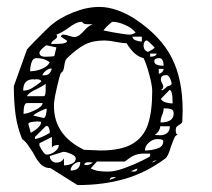

<svg xmlns="http://www.w3.org/2000/svg" viewBox="-20 -516 614 555"><path d="M508 -197 507 -164Q505 -159 499.5 -156Q494 -153 491 -150Q488 -147 488 -139Q488 -135 489 -131.5Q490 -128 494 -126Q488 -126 484.5 -118.5Q481 -111 474 -92Q466 -64 458 -58Q403 -17 341 1Q279 19 204 19L126 -30Q109 -30 98 -41Q87 -52 76 -74Q69 -85 61 -96.5Q53 -108 44 -114Q30 -148 25 -184.5Q20 -221 20 -267L58 -373Q59 -375 82.5 -399Q106 -423 124 -440Q151 -464 191 -480Q231 -496 267 -496Q293 -496 320.5 -486Q348 -476 372 -460Q445 -411 476.5 -349Q508 -287 508 -197ZM128 -389H142Q174 -389 174 -398L156 -410Q156 -412 158 -414Q160 -416 162 -416Q169 -416 179.5 -412.5Q190 -409 194 -409Q202 -409 209 -414Q216 -419 224 -428Q236 -442 248 -446H239H232Q226 -446 223 -447.5Q220 -449 217 -453Q208 -453 198.5 -448.5Q189 -444 176 -434Q156 -420 143 -416Q145 -413 145 -410Q145 -406 136.5 -400.5Q128 -395 128 -389ZM279 -428 304 -423Q344 -416 353 -416Q358 -416 362 -417Q366 -418 372 -422Q362 -435 341.5 -444Q321 -453 306 -453Q303 -453 292.5 -443Q282 -433 279 -428ZM363 -410Q363 -403 372 -399.5Q381 -396 390 -396V-410ZM174 -348Q168 -343 166 -327Q165 -318 163 -313Q161 -308 156 -305Q152 -296 145 -265.5Q138 -235 137 -225Q136 -219 136 -209Q136 -125 223 -83L270 -81Q330 -81 362.5 -100Q395 -119 407.5 -156Q420 -193 420 -253Q420 -269 411.5 -300.5Q403 -332 395 -348Q368 -354 346 -391Q335 -391 315 -395Q293 -399 282 -399Q248 -399 225 -387Q202 -375 174 -348ZM395 -385Q395 -370 408 -366Q410 -367 417.5 -371Q425 -375 427 -379Q423 -383 414.5 -391Q406 -399 405 -399Q400 -399 397.5 -394.5Q395 -390 395 -385ZM94 -364Q94 -352 111 -352Q117 -352 125.5 -352.5Q134 -353 137 -354L143 -379L115 -385Q112 -385 103.5 -377Q95 -369 94 -364ZM414 -361V-352Q431 -352 433 -361ZM67 -310Q84 -310 101 -317Q118 -324 124 -336Q108 -348 85 -348Q75 -348 71 -335Q67 -322 67 -310ZM440 -348Q426 -348 426 -339Q426 -326 453 -326Q453 -335 450 -341.5Q447 -348 440 -348ZM130 -317 127 -318Q121 -318 112 -311Q103 -304 103 -298Q115 -298 120.5 -302Q126 -306 130 -317ZM453 -317H439V-303Q444 -303 448.5 -307.5Q453 -312 453 -317ZM461 -299Q445 -299 445 -287Q445 -282 448.5 -275.5Q452 -269 452 -266V-265Q452 -262 449.5 -259Q447 -256 445 -256L449 -255Q451 -255 457 -260.5Q463 -266 465 -267Q469 -267 472.5 -269.5Q476 -272 476 -274Q476 -280 471.5 -289.5Q467 -299 461 -299ZM47 -254Q60 -254 72 -261Q84 -268 99 -280Q99 -287 84 -287Q82 -287 81 -286.5Q80 -286 79 -286Q78 -286 78 -286.5Q78 -287 78 -287Q62 -287 54.5 -279Q47 -271 47 -254ZM112 -274Q108 -270 100 -266Q92 -262 89 -260Q62 -248 58 -238H106Q112 -238 112 -255Q112 -272 112 -274ZM470 -256 445 -230Q449 -223 459 -220Q469 -217 479 -217Q479 -256 470 -256ZM103 -218H58Q48 -218 48 -187Q59 -187 81 -197.5Q103 -208 103 -218ZM482 -188Q482 -198 474.5 -200.5Q467 -203 453 -203Q453 -193 448.5 -183Q444 -173 444 -162Q482 -162 482 -188ZM76 -182 106 -175Q110 -175 112.5 -183.5Q115 -192 115 -202Q111 -202 96.5 -195Q82 -188 76 -182ZM69 -132Q71 -133 79.5 -138.5Q88 -144 93.5 -150.5Q99 -157 99 -164L88 -165Q83 -165 72.5 -163.5Q62 -162 62 -157ZM81 -114Q99 -117 124 -132Q124 -140 121.5 -146Q119 -152 115 -152L112 -151L81 -120ZM471 -151H443Q443 -144 438.5 -137Q434 -130 427 -126L443 -125Q455 -125 463 -131.5Q471 -138 471 -151ZM115 -69Q126 -69 138 -77.5Q150 -86 150 -97Q134 -97 130 -89V-120L94 -102V-99V-95Q107 -69 115 -69ZM452 -108Q452 -114 435 -114Q422 -114 410.5 -104Q399 -94 399 -81Q417 -81 434.5 -86.5Q452 -92 452 -108ZM165 -58V-38Q177 -38 188 -43Q199 -48 199 -58Q199 -65 185.5 -71Q172 -77 165 -77H162L124 -65Q124 -57 129.5 -51.5Q135 -46 143 -46Q150 -46 155 -48.5Q160 -51 165 -58ZM414 -72Q410 -72 396.5 -72Q383 -72 372.5 -68.5Q362 -65 353 -58Q341 -49 340 -49H260L242 -29Q255 -23 266 -21.5Q277 -20 293 -20Q312 -20 339.5 -30Q367 -40 390.5 -51.5Q414 -63 414 -65ZM433 -52H431Q423 -52 420 -46ZM212 -48Q201 -48 192.5 -40.5Q184 -33 184 -23Q212 -23 212 -48ZM230 -39Q240 -39 248 -46L239 -47H235Q225 -47 223 -40ZM377 -29 358 -21 365 -20Q371 -20 373.5 -21.5Q376 -23 377 -29ZM316 -3 310 -4Q304 -4 301 -2.5Q298 -1 297 4Z"/></svg>

Font: Cabin Sketch
Style: Regular
Weight: 400
Version: Version 1.100